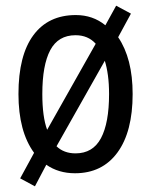

<svg xmlns="http://www.w3.org/2000/svg" viewBox="-20 -651 533 676"><path d="M447 -320Q447 -187 393.5 -114Q340 -41 244 -41Q186 -41 143 -71L103 5L51 -23L100 -113Q45 -188 45 -320Q45 -456 97.5 -527Q150 -598 247 -598Q307 -598 351 -562L389 -631L441 -603L396 -520Q447 -445 447 -320ZM129 -320Q129 -240 146 -194L317 -497Q290 -527 246 -527Q185 -527 157 -474.5Q129 -422 129 -320ZM364 -320Q364 -356 360 -385.5Q356 -415 349 -437L179 -136Q205 -111 246 -111Q307 -111 335.5 -164.5Q364 -218 364 -320Z"/></svg>

Font: Noto Sans Tamil UI Condensed
Style: Regular
Weight: 400
Width: 3
Designer: Jelle Bosma - Monotype Design Team
Foundry: Monotype Imaging Inc.
Version: Version 2.004; ttfautohint (v1.8.4.7-5d5b)